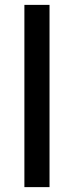

<svg xmlns="http://www.w3.org/2000/svg" viewBox="-20 -694 305 787"><path d="M80 73V-674H183V73Z"/></svg>

Font: Squada One
Style: Regular
Weight: 400
Version: Version 1.001